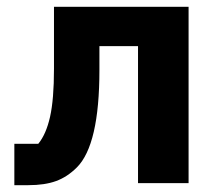

<svg xmlns="http://www.w3.org/2000/svg" viewBox="-20 -536 640 562"><path d="M22 -115H92Q115 -143 126.5 -194Q138 -245 138 -335V-516H532V0H384V-401H271V-331Q271 -112 205 -46Q177 -18 144 -6Q111 6 63 6H22Z"/></svg>

Font: iA Writer Duo V
Style: Regular
Weight: 400
Designer: Mike Abbink, Paul van der Laan, Pieter van Rosmalen, Oliver Reichenstein
Foundry: Information Architects Inc.
Version: Version 2.000